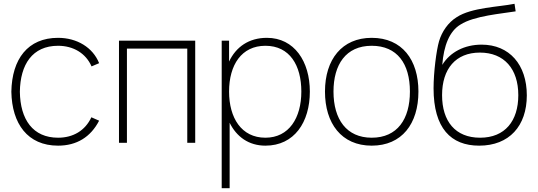

<svg xmlns="http://www.w3.org/2000/svg" viewBox="-20 -755 2845 1015"><path d="M287 15C385 15 459 -30 504 -117L463 -135C430 -64 366 -27 287 -27C154 -27 87 -123 85 -270C87 -414 151 -513 287 -513C368 -513 434 -473 464 -404L504 -421C471 -504 387 -555 287 -555C127 -555 43 -443 40 -270C43 -101 126 15 287 15Z M609 0H651V-498H970V0H1012V-540H609Z M1152 240H1194V-106C1230.5 -32 1295 15 1383 15C1536 15 1618 -109 1618 -271C1618 -430 1536 -555 1391 -555C1295.5 -555 1227.5 -507 1191 -429.5V-540H1152ZM1383 -27C1256 -27 1191 -132 1191 -271C1191 -412 1257 -513 1383 -513C1512 -513 1573 -409 1573 -271C1573 -132 1508 -27 1383 -27Z M1945 15C2104 15 2192 -100 2192 -271C2192 -438 2106 -555 1945 -555C1788 -555 1698 -441 1698 -271C1698 -103 1785 15 1945 15ZM1945 -27C1812 -27 1743 -124 1743 -271C1743 -413 1808 -513 1945 -513C2080 -513 2147 -418 2147 -271C2147 -126 2081 -27 1945 -27Z M2513 15C2672 15 2765 -89 2765 -251C2765 -413 2673 -519 2526 -519C2435 -519 2359 -479 2318 -412C2326 -514 2356 -590 2414 -625C2487 -672 2635 -683 2706 -695L2700 -735C2618 -718 2473 -716 2394 -664C2349 -636 2316 -588 2301 -537C2287 -489 2272 -373 2272 -288C2272 -77 2364 15 2513 15ZM2518 -27C2387 -27 2317 -114 2317 -252C2317 -391 2389 -477 2517 -477C2645 -477 2720 -391 2720 -252C2720 -116 2650 -27 2518 -27Z"/></svg>

Font: Hauora ExtraLight
Style: Regular
Weight: 200
Designer: Mikhail Sharanda
Foundry: WCYS & Co.
Version: Version 1.010